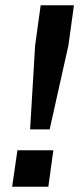

<svg xmlns="http://www.w3.org/2000/svg" viewBox="-20 -707 306 727"><path d="M94 -217H168L239 -535L260 -687H134L113 -535ZM26 0H163L182 -138H46Z"/></svg>

Font: Ronzino Medium
Style: Italic
Weight: 500
Italic angle: -7.99998°
Designer: Nunzio Mazzaferro
Foundry: Collletttivo
Version: Version 1.000;Glyphs 3.3 (3337)